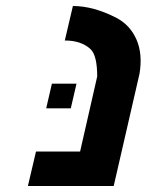

<svg xmlns="http://www.w3.org/2000/svg" viewBox="-20 -620 489 640"><path d="M304 -365Q304 -435 282 -456Q251 -485 196 -485L223 -600Q292 -600 369 -560Q414 -536 435 -488Q456 -440 445 -374L359 0H73L100 -115H247ZM153 -341H235L216 -259H134Z"/></svg>

Font: Miedinger
Style: Bold-Italic
Weight: 700
Italic angle: -13°
Version: Version 001.000